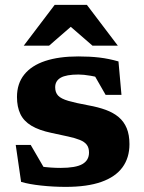

<svg xmlns="http://www.w3.org/2000/svg" viewBox="-20 -736 577 769"><path d="M293.5 -510Q341 -510 378.5 -505.5Q416 -501 454.5 -490L466.5 -356H403L334 -476.5L401 -417Q372.5 -427.5 343.5 -432.5Q314.5 -437.5 294.5 -437.5Q245.5 -437.5 223.2 -424.8Q201 -412 201 -386.5Q201 -365.5 212.8 -353Q224.5 -340.5 253.8 -332Q283 -323.5 334.5 -314Q373.5 -307 404 -295.8Q434.5 -284.5 455.5 -266.8Q476.5 -249 487.5 -222.5Q498.5 -196 498.5 -158.5Q498.5 -104 470.5 -65.8Q442.5 -27.5 386 -7.5Q329.5 12.5 243 12.5Q193.5 12.5 145 7.2Q96.5 2 64.5 -7.5L43 -155.5H103L181.5 -20.5L105 -77Q121 -72.5 141 -69.5Q161 -66.5 182 -65Q203 -63.5 222 -63.5Q283.5 -63.5 310 -78.8Q336.5 -94 336.5 -125Q336.5 -144.5 327.5 -156.2Q318.5 -168 300 -175.5Q281.5 -183 253.2 -189.2Q225 -195.5 187 -203.5Q136.5 -214 105.8 -232.5Q75 -251 61.5 -279.5Q48 -308 48 -347.5Q48 -401 77 -437.2Q106 -473.5 161 -491.8Q216 -510 293.5 -510ZM75 -553 199 -716.5H328L452 -553H350.5L243.5 -646H283.5L176.5 -553Z"/></svg>

Font: Newsreader 9pt
Style: Bold
Weight: 700
Designer: Hugues Gentile
Foundry: Production Type
Version: Version 1.003